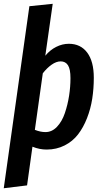

<svg xmlns="http://www.w3.org/2000/svg" viewBox="-32 -774 542 1013"><path d="M331.1 -543Q393.1 -543 428 -496.6Q462.9 -450.2 462.9 -363.8Q462.9 -306.2 454.6 -252.9Q446.3 -199.7 427 -150.4Q407.7 -101.1 379.6 -64.7Q351.6 -28.3 308.8 -6.6Q266.1 15.1 213.9 15.1Q176.3 15.1 139.2 0L110.8 204.1L-12.2 219.2L123 -741.2L246.1 -753.9L207 -480Q231.9 -510.3 264.4 -526.6Q296.9 -543 331.1 -543ZM208 -77.1Q242.2 -77.1 268.8 -105.2Q295.4 -133.3 310.3 -177.5Q325.2 -221.7 332.5 -268.8Q339.8 -315.9 339.8 -361.8Q339.8 -409.2 326.7 -429.7Q313.5 -450.2 288.1 -450.2Q265.1 -450.2 240.2 -432.6Q215.3 -415 193.8 -387.2L151.9 -88.9Q181.6 -77.1 208 -77.1Z"/></svg>

Font: Fira Sans Compressed Medium
Style: Italic
Weight: 500
Width: 3
Italic angle: -8°
Designer: Carrois Corporate & Edenspiekermann AG
Foundry: Carrois Corporate GbR & Edenspiekermann AG
Version: Version 4.203;PS 004.203;hotconv 1.0.88;makeotf.lib2.5.64775